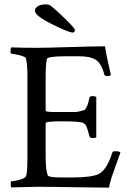

<svg xmlns="http://www.w3.org/2000/svg" viewBox="-20 -861 597 885"><path d="M325.2 -723.6Q325.2 -710.9 315.4 -710.9Q296.9 -710.9 218.8 -750Q140.6 -789.1 140.6 -811.5Q140.6 -822.3 153.3 -831.5Q166 -840.8 191.4 -840.8Q203.1 -840.8 209 -837.9Q235.4 -818.4 280.3 -774.4Q325.2 -730.5 325.2 -723.6ZM148.4 -640.6Q192.4 -640.6 300.3 -644Q408.2 -647.5 463.9 -647.5Q467.8 -619.1 478.5 -571.8Q489.3 -524.4 491.2 -515.6Q486.3 -510.7 474.6 -510.7Q461.9 -510.7 460.9 -517.6Q446.3 -571.3 419.9 -586.4Q393.6 -601.6 347.7 -601.6H282.2Q198.2 -601.6 196.3 -588.9Q190.4 -565.4 190.4 -506.8V-350.6Q190.4 -344.7 232.4 -344.7H285.2Q312.5 -344.7 324.7 -344.7Q336.9 -344.7 350.6 -348.6Q364.3 -352.5 368.2 -353.5Q372.1 -354.5 378.4 -366.2Q384.8 -377.9 385.7 -383.3Q386.7 -388.7 392.6 -411.1Q393.6 -418 406.2 -418Q418.9 -418 423.8 -413.1V-228.5Q419.9 -224.6 407.2 -224.6Q396.5 -224.6 392.6 -231.4Q385.7 -258.8 380.9 -272Q376 -285.2 373 -287.6Q370.1 -290 364.3 -293.9Q353.5 -301.8 261.7 -301.8Q190.4 -301.8 190.4 -293V-141.6Q190.4 -77.1 200.2 -52.7Q203.1 -43 266.6 -43H313.5Q403.3 -43 436.5 -59.6Q472.7 -79.1 498 -158.2Q500 -164.1 511.7 -164.1Q529.3 -164.1 535.2 -158.2Q529.3 -140.6 516.1 -105Q502.9 -69.3 494.1 -42.5Q485.4 -15.6 482.4 3.9Q432.6 3.9 325.2 2Q217.8 0 149.4 0L32.2 2.9Q29.3 0 29.3 -12.7Q29.3 -25.4 32.2 -25.4Q44.9 -25.4 69.8 -32.2Q94.7 -39.1 99.6 -47.9Q106.4 -59.6 106.4 -139.6V-508.8Q106.4 -565.4 99.6 -592.8Q96.7 -599.6 70.3 -606.4Q43.9 -613.3 32.2 -613.3Q28.3 -613.3 28.3 -626Q28.3 -638.7 32.2 -642.6Q83 -640.6 148.4 -640.6Z"/></svg>

Font: Crimson Text
Style: Roman
Weight: 400
Version: Version 0.13